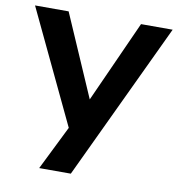

<svg xmlns="http://www.w3.org/2000/svg" viewBox="-81 -793 803 867"><g transform="rotate(10 320.5 -360.0)"><path d="M156 0H301L641 -720H496L327 -345L164 -720H10L256 -202Z"/></g></svg>

Font: Eudonet ExtraBold
Style: Regular
Weight: 800
Designer: Mikhail Sharanda
Foundry: Mikhail Sharanda
Version: Version 4.503;Glyphs 3.1.2 (3151)